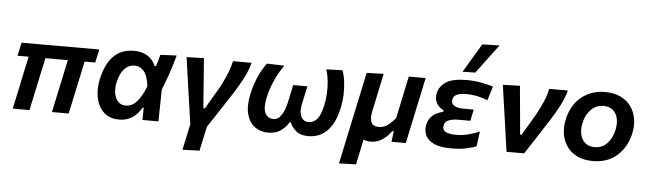

<svg xmlns="http://www.w3.org/2000/svg" viewBox="-56 -1017 4855 1439"><g transform="rotate(5 2372.0 -297.0)"><path d="M56.5 0Q68 -53 79 -104.8Q90 -156.5 103 -218L113 -266Q121.5 -305 128.5 -337.2Q135.5 -369.5 141.5 -398H58L79.5 -498H664L642.5 -398H562.5L519.5 -197.5Q509.5 -150.5 499 -100.8Q488.5 -51 477.5 0H351.5Q359 -35 369.2 -83.5Q379.5 -132 390.5 -183Q401 -232 412 -283.8Q423 -335.5 436 -398H267.5Q261 -368.5 254.8 -338.2Q248.5 -308 241.5 -277L227.5 -211Q215.5 -155.5 204.8 -104.2Q194 -53 182.5 0Z M856.5 12.5Q801 12.5 763 -12Q725 -36.5 704.5 -77.8Q684 -119 679.8 -170.2Q675.5 -221.5 687 -275Q701.5 -344.5 731 -397.8Q760.5 -451 808 -481Q855.5 -511 924.5 -511Q982.5 -511 1024.5 -486.2Q1066.5 -461.5 1087.5 -411H1098.5Q1107 -435.5 1112.8 -456.8Q1118.5 -478 1123.5 -498L1246 -503.5Q1228.5 -437.5 1204.8 -368.2Q1181 -299 1157 -239.5Q1156 -179.5 1154.8 -119.5Q1153.5 -59.5 1152.5 0H1032.5Q1033 -23 1033.2 -46.2Q1033.5 -69.5 1034 -91.5H1025.5Q992.5 -36 950.8 -11.8Q909 12.5 856.5 12.5ZM899 -96.5Q943 -96.5 978 -133.5Q1013 -170.5 1047 -253Q1038 -333 1009.5 -366.8Q981 -400.5 939.5 -400.5Q903.5 -400.5 878.5 -381.2Q853.5 -362 838 -331.2Q822.5 -300.5 815 -265.5Q805.5 -222 811.2 -183.5Q817 -145 838.8 -120.8Q860.5 -96.5 899 -96.5Z M1350.5 196Q1361 147.5 1371.5 99.5Q1382 51.5 1392.5 1Q1385.5 -47 1378.8 -94.8Q1372 -142.5 1365 -189.5L1352.5 -276.5Q1344.5 -331.5 1336.5 -387.2Q1328.5 -443 1321 -498L1451 -502Q1455.5 -442.5 1461 -372.2Q1466.5 -302 1471 -237L1479.5 -127.5H1491Q1516.5 -170.5 1541.2 -213Q1566 -255.5 1591 -297.5Q1618 -349 1638.5 -398.5Q1659 -448 1670 -498H1810Q1794.5 -437.5 1762 -376Q1729.5 -314.5 1695 -261.5Q1651.5 -193.5 1606.8 -125.8Q1562 -58 1518 8.5Q1507.5 56.5 1498 101Q1488.5 145.5 1478.5 192Z M1977.5 12.5Q1920.5 12.5 1878 -18.5Q1835.5 -49.5 1818.8 -111Q1802 -172.5 1821.5 -264.5Q1835 -327.5 1860.2 -387.8Q1885.5 -448 1924.5 -502L2056.5 -498Q2018 -445 1988.5 -379.2Q1959 -313.5 1945.5 -250Q1928.5 -168 1947 -130.2Q1965.5 -92.5 2009.5 -92.5Q2045 -92.5 2069.5 -130.2Q2094 -168 2106 -223Q2113.5 -257.5 2121 -292.5Q2128.5 -327.5 2135 -359H2242Q2235 -326.5 2227 -289.5Q2219 -252.5 2211.5 -216.5Q2200.5 -165.5 2217.2 -129Q2234 -92.5 2273.5 -92.5Q2310.5 -92.5 2337.8 -123.5Q2365 -154.5 2381 -231.5Q2390 -272.5 2392.2 -320.8Q2394.5 -369 2389.5 -415.2Q2384.5 -461.5 2372 -498L2493.5 -502Q2507.5 -464 2513.5 -416Q2519.5 -368 2517.5 -317.8Q2515.5 -267.5 2505.5 -221.5Q2487 -135 2453.5 -83.8Q2420 -32.5 2376 -10Q2332 12.5 2281.5 12.5Q2221 12.5 2187.5 -16.5Q2154 -45.5 2142 -79H2132.5Q2114.5 -45.5 2076.5 -16.5Q2038.5 12.5 1977.5 12.5Z M2528 196Q2539.5 142 2550.8 89.2Q2562 36.5 2575 -25L2627.5 -271Q2642 -339 2653 -391.8Q2664 -444.5 2675.5 -498L2803.5 -502Q2792 -448.5 2781 -396Q2770 -343.5 2758 -287L2742 -212.5Q2731.5 -161 2744.5 -131.5Q2757.5 -102 2803 -102Q2838 -102 2867.5 -123.8Q2897 -145.5 2925 -178L2948 -286Q2960 -343.5 2970.5 -393.8Q2981 -444 2992.5 -498H3119.5Q3108 -443.5 3097 -391.5Q3086 -339.5 3071.5 -272L3051 -174.5Q3043 -136.5 3033.5 -92Q3024 -47.5 3014 0H2906.5Q2909 -20 2911.2 -40Q2913.5 -60 2916 -80H2904.5Q2880.5 -43.5 2840.2 -15.5Q2800 12.5 2751.5 12.5Q2719.5 12.5 2696 2Q2685.5 51.5 2676 97Q2666.5 142.5 2656 192Z M3357 10.5Q3269.5 10.5 3222.5 -13Q3175.5 -36.5 3160.5 -73Q3145.5 -109.5 3154 -147.5Q3161.5 -184.5 3180.2 -206.2Q3199 -228 3223.5 -239.8Q3248 -251.5 3273 -257.5L3275 -268Q3258 -275.5 3240.8 -292Q3223.5 -308.5 3214.2 -333.5Q3205 -358.5 3212 -392Q3223.5 -445.5 3273.2 -477.8Q3323 -510 3429.5 -510Q3482.5 -510 3536.5 -500.5Q3590.5 -491 3627.5 -477L3595 -372.5Q3550 -390.5 3511.5 -397.8Q3473 -405 3437 -405Q3388.5 -405 3363.2 -393.5Q3338 -382 3332.5 -355.5Q3326.5 -327.5 3349.8 -310.8Q3373 -294 3420.5 -294H3499L3481 -208H3389Q3346 -208 3318 -196.2Q3290 -184.5 3284.5 -156.5Q3278 -127 3300.8 -110.5Q3323.5 -94 3386.5 -94Q3433 -94 3478.8 -106.2Q3524.5 -118.5 3559.5 -134.5L3544.5 -22Q3516 -10 3469.5 0.2Q3423 10.5 3357 10.5ZM3391 -569.5Q3424 -624.5 3456.2 -678.5Q3488.5 -732.5 3520.5 -786.5L3650 -789.5Q3608 -733.5 3567 -679Q3526 -624.5 3486 -571Z M3771.5 0Q3765 -46 3758 -94.8Q3751 -143.5 3745 -188.5L3732 -277Q3724 -332 3716 -387.8Q3708 -443.5 3700.5 -498L3828.5 -502Q3834 -441.5 3841 -365Q3848 -288.5 3854.5 -218.5L3861.5 -137.5H3873L3970 -301.5Q3998 -354 4018.5 -401Q4039 -448 4049 -498H4189.5Q4173 -437 4142 -378Q4111 -319 4075 -263.5Q4032 -196.5 3989 -130.2Q3946 -64 3904 0Z M4422 12.5Q4352.5 12.5 4303.5 -11.5Q4254.5 -35.5 4225.8 -76.5Q4197 -117.5 4188.5 -169Q4180 -220.5 4191.5 -276Q4214.5 -387.5 4289 -449.2Q4363.5 -511 4469 -511Q4536.5 -511 4585.5 -487.5Q4634.5 -464 4663.8 -423.2Q4693 -382.5 4702 -330.8Q4711 -279 4699 -223Q4676.5 -115.5 4604 -51.5Q4531.5 12.5 4422 12.5ZM4426 -92.5Q4484.5 -92.5 4521.8 -134.2Q4559 -176 4571 -235.5Q4581 -281.5 4572.8 -320.2Q4564.5 -359 4538 -382.5Q4511.5 -406 4467.5 -406Q4409.5 -406 4370.8 -365.5Q4332 -325 4319.5 -263Q4310 -218 4318.2 -179.2Q4326.5 -140.5 4353.5 -116.5Q4380.5 -92.5 4426 -92.5Z"/></g></svg>

Font: Commissioner SemiBold
Style: Italic
Weight: 600
Italic angle: -12°
Designer: Kostas Bartsokas
Foundry: Kostas Bartsokas
Version: Version 1.000; ttfautohint (v1.8.3)